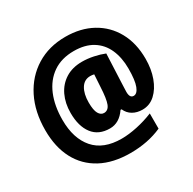

<svg xmlns="http://www.w3.org/2000/svg" viewBox="-173 -898 1152 1149"><g transform="rotate(-30 403.0 -324.0)"><path d="M770 -369Q770 -298 749 -240.5Q728 -183 690.5 -148.5Q653 -114 603 -114Q565 -114 536.5 -130.5Q508 -147 494 -179H487Q443 -114 378 -114Q300 -114 259.5 -167Q219 -220 219 -312Q219 -379 244 -431.5Q269 -484 316.5 -514Q364 -544 431 -544Q469 -544 509.5 -535.5Q550 -527 582 -514L573 -308Q573 -296 572 -282Q571 -268 571 -254Q571 -212 598 -212Q622 -212 637 -250Q652 -288 652 -370Q652 -445 626.5 -502.5Q601 -560 549 -592Q497 -624 420 -624Q335 -624 276 -583.5Q217 -543 186.5 -470Q156 -397 156 -300Q156 -172 219.5 -99Q283 -26 408 -26Q457 -26 515.5 -38.5Q574 -51 628 -73V32Q532 75 411 75Q292 75 208 30Q124 -15 80 -98.5Q36 -182 36 -298Q36 -425 84 -520.5Q132 -616 218.5 -669.5Q305 -723 419 -723Q524 -723 603 -679.5Q682 -636 726 -556.5Q770 -477 770 -369ZM344 -312Q344 -259 357.5 -235.5Q371 -212 393 -212Q422 -212 435 -244.5Q448 -277 452 -360L457 -442Q443 -445 431 -445Q389 -445 366.5 -408.5Q344 -372 344 -312Z"/></g></svg>

Font: Noto Sans Ethiopic Condensed Black
Style: Regular
Weight: 900
Width: 3
Designer: Monotype Design Team
Foundry: Monotype Imaging Inc.
Version: Version 2.102; ttfautohint (v1.8.4.7-5d5b)